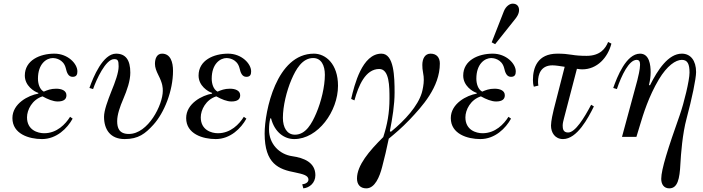

<svg xmlns="http://www.w3.org/2000/svg" viewBox="-20 -750 3854 1052"><path d="M48 -103C48 -16 139 12 210 12C290 12 349 -47 378 -100L364 -110C339 -70 292 -20 222 -20C187 -20 128 -37 128 -107C128 -148 156 -204 213 -222C242 -206 271 -194 296 -194C329 -194 344 -206 344 -228C344 -254 317 -264 288 -264C258 -264 239 -256 220 -248C197 -260 188 -292 188 -319C188 -400 234 -432 270 -432C281 -432 327 -427 340 -378C346 -352 354 -329 378 -329C400 -329 404 -343 404 -359C404 -401 352 -456 278 -456C199 -456 116 -420 116 -336C116 -280 167 -248 190 -241V-237C136 -228 48 -183 48 -103Z M470 -268 490 -262C508 -314 559 -426 605 -426C625 -426 630 -420 630 -386C630 -352 611 -300 590 -249C570 -198 550 -145 550 -110C550 -40 585 12 663 12C739 12 776 -18 820 -66C880 -132 928 -252 928 -362C928 -410 914 -456 868 -456C840 -456 829 -430 829 -400C829 -380 837 -360 847 -340C872 -291 872 -270 872 -252C872 -176 792 -16 686 -16C632 -16 622 -50 622 -86C622 -122 637 -165 656 -209C676 -256 694 -307 694 -352C694 -422 668 -456 616 -456C544 -456 491 -328 470 -268Z M1000 -103C1000 -16 1091 12 1162 12C1242 12 1301 -47 1330 -100L1316 -110C1291 -70 1244 -20 1174 -20C1139 -20 1080 -37 1080 -107C1080 -148 1108 -204 1165 -222C1194 -206 1223 -194 1248 -194C1281 -194 1296 -206 1296 -228C1296 -254 1269 -264 1240 -264C1210 -264 1191 -256 1172 -248C1149 -260 1140 -292 1140 -319C1140 -400 1186 -432 1222 -432C1233 -432 1279 -427 1292 -378C1298 -352 1306 -329 1330 -329C1352 -329 1356 -343 1356 -359C1356 -401 1304 -456 1230 -456C1151 -456 1068 -420 1068 -336C1068 -280 1119 -248 1142 -241V-237C1088 -228 1000 -183 1000 -103Z M1530 -104C1530 -168 1550 -251 1577 -314C1601 -370 1636 -432 1696 -432C1740 -432 1760 -392 1760 -340C1760 -276 1740 -193 1713 -130C1689 -74 1656 -12 1596 -12C1552 -12 1530 -52 1530 -104ZM1430 -18C1430 148 1507 178 1598 195C1640 204 1670 211 1670 234C1670 250 1653 258 1636 260L1642 282C1676 279 1708 252 1708 210C1708 140 1645 115 1582 106C1510 96 1454 38 1454 -40C1454 -63 1456 -82 1461 -101L1465 -102C1485 -24 1539 12 1592 12C1722 12 1832 -140 1832 -280C1832 -400 1764 -456 1700 -456C1494 -456 1430 -140 1430 -18Z M1904 -208 1922 -200C1944 -280 1982 -372 2058 -372C2114 -372 2114 -275 2114 -210C2114 -130 2102 -68 2080 1C2003 77 1936 156 1936 228C1936 260 1953 282 1987 282C2034 282 2060 219 2074 164C2086 119 2100 60 2110 10C2145 -19 2180 -48 2225 -95C2292 -166 2390 -272 2390 -402C2390 -434 2373 -456 2339 -456C2308 -456 2294 -428 2294 -394C2294 -381 2295 -366 2298 -352C2301 -338 2302 -324 2302 -312C2302 -288 2296 -258 2291 -241C2269 -169 2201 -93 2122 -28L2116 -31C2130 -102 2142 -176 2142 -243C2142 -330 2139 -456 2070 -456C1964 -456 1922 -285 1904 -208Z M2674 -518 2693 -508 2799 -641C2810 -654 2824 -673 2824 -695C2824 -711 2816 -730 2789 -730C2773 -730 2752 -716 2741 -689ZM2450 -103C2450 -16 2541 12 2612 12C2692 12 2751 -47 2780 -100L2766 -110C2741 -70 2694 -20 2624 -20C2589 -20 2530 -37 2530 -107C2530 -148 2558 -204 2615 -222C2644 -206 2673 -194 2698 -194C2731 -194 2746 -206 2746 -228C2746 -254 2719 -264 2690 -264C2660 -264 2641 -256 2622 -248C2599 -260 2590 -292 2590 -319C2590 -400 2636 -432 2672 -432C2683 -432 2729 -427 2742 -378C2748 -352 2756 -329 2780 -329C2802 -329 2806 -343 2806 -359C2806 -401 2754 -456 2680 -456C2601 -456 2518 -420 2518 -336C2518 -280 2569 -248 2592 -241V-237C2538 -228 2450 -183 2450 -103Z M2900 -312C2900 -300 2901 -287 2905 -275L2930 -281C2929 -286 2928 -292 2928 -302C2928 -342 2943 -392 3007 -392C3023 -392 3049 -388 3074 -384L3014 -150C3010 -135 2999 -86 2999 -62C2999 -23 3021 12 3065 12C3142 12 3203 -104 3234 -167L3219 -176C3181 -104 3132 -24 3093 -24C3066 -24 3063 -44 3063 -62C3063 -74 3067 -90 3070 -101L3141 -373C3153 -371 3162 -370 3170 -370C3252 -370 3310 -434 3330 -511L3312 -520C3298 -485 3269 -444 3194 -444C3161 -444 3136 -446 3112 -450C3087 -454 3066 -456 3034 -456C2925 -456 2900 -379 2900 -312Z M3340 -268 3360 -262C3386 -339 3427 -422 3468 -422C3483 -422 3487 -412 3487 -395C3487 -370 3476 -326 3472 -310L3388 0H3467L3487 -66C3504 -123 3534 -221 3590 -315C3635 -390 3682 -422 3716 -422C3748 -422 3758 -398 3758 -352C3758 -310 3728 -186 3704 -118C3641 60 3603 178 3603 230C3603 260 3618 282 3647 282C3693 282 3704 230 3708 148C3711 94 3719 -16 3742 -101C3771 -209 3794 -319 3794 -355C3794 -418 3764 -456 3716 -456C3642 -456 3584 -368 3541 -282L3536 -285C3542 -309 3545 -332 3545 -354C3545 -394 3538 -456 3487 -456C3411 -456 3361 -328 3340 -268Z"/></svg>

Font: Old Standard
Style: Italic
Weight: 400
Italic angle: -15.2°
Designer: Alexey Kryukov <alexios@thessalonica.org.ru>
Version: Version 2.0